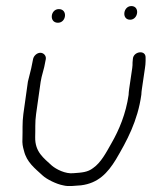

<svg xmlns="http://www.w3.org/2000/svg" viewBox="-20 -641 500 633"><path d="M89 -446 87 -436C85 -423 81 -408 78 -396L72 -372L57 -265C53 -236 55 -209 54 -185C53 -167 55 -158 59 -144C68 -106 95 -86 121 -62C134 -50 166 -34 188 -30C207 -25 226 -29 247 -30C304 -37 335 -71 362 -115C398 -176 434 -242 446 -329C446 -335 447 -342 448 -349L458 -417C459 -424 460 -432 460 -440V-451C461 -478 419 -472 418 -446L417 -435C417 -429 417 -423 416 -417L406 -349C405 -341 404 -334 404 -328C395 -266 373 -213 347 -168C330 -138 313 -105 287 -87C269 -73 250 -72 222 -70C196 -67 165 -83 151 -95C124 -120 95 -140 96 -189C97 -213 95 -238 99 -265L114 -371C117 -392 126 -415 129 -436L131 -446C133 -457 124 -467 113 -467C102 -467 91 -457 89 -446ZM409 -576C436 -576 442 -621 413 -621C386 -621 380 -576 409 -576ZM171 -566C199 -566 204 -611 174 -611C146 -611 141 -566 171 -566Z"/></svg>

Font: PolanStronk
Style: Ita
Weight: 500
Version: Version 1.0